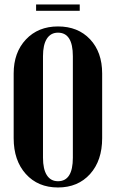

<svg xmlns="http://www.w3.org/2000/svg" viewBox="-20 -827 515 857"><path d="M335.9 -807.1V-778.8H141.1V-807.1ZM41 -210V-499Q41 -592.8 95.7 -650.9Q150.4 -709 238.8 -709Q328.1 -709 382.1 -651.6Q436 -594.2 436 -499V-210Q436 -110.4 382.1 -50.3Q328.1 9.8 238.8 9.8Q149.4 9.8 95.2 -50.5Q41 -110.8 41 -210ZM171.9 -576.2V-123Q171.9 -71.8 189.2 -44.9Q206.5 -18.1 238.8 -18.1Q305.2 -18.1 305.2 -123V-576.2Q305.2 -681.2 238.8 -681.2Q206.5 -681.2 189.2 -654.3Q171.9 -627.4 171.9 -576.2Z"/></svg>

Font: Moniqa Black Heading
Style: Regular
Weight: 900
Designer: Rajesh Rajput
Foundry: Rajesh Rajput
Version: Version 1.000